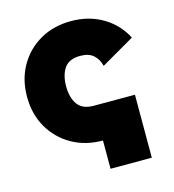

<svg xmlns="http://www.w3.org/2000/svg" viewBox="-101 -607 757 834"><g transform="rotate(-15 277.5 -190.0)"><path d="M293.9 14.6Q215.8 14.6 155 -20Q94.2 -54.7 59.3 -115.2Q24.4 -175.8 24.4 -253.9Q24.4 -332 59.1 -392.6Q93.8 -453.1 154.3 -487.8Q214.8 -522.5 293 -522.5Q374 -522.5 436.3 -485.4Q498.5 -448.2 530.8 -384.8L380.9 -297.9Q373 -329.6 352.1 -347.9Q331.1 -366.2 293 -366.2Q242.7 -366.2 221.4 -335.2Q200.2 -304.2 200.2 -253.9Q200.2 -203.6 221.9 -172.6Q243.7 -141.6 293.9 -141.6H479.5V141.6H293.9Z"/></g></svg>

Font: Giphurs Black
Style: Regular
Weight: 900
Version: Version 0.920; ttfautohint (v1.8.4.7-5d5b)